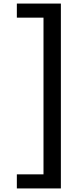

<svg xmlns="http://www.w3.org/2000/svg" viewBox="-20 -839 456 1077"><path d="M74.5 -819H321.5V218H74.5V139H224V-740H74.5Z"/></svg>

Font: Epilogue Medium
Style: Regular
Weight: 500
Designer: Tyler Finck
Foundry: Etcetera Type Co
Version: Version 2.111; ttfautohint (v1.8.3)